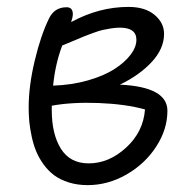

<svg xmlns="http://www.w3.org/2000/svg" viewBox="-20 -562 558 556"><path d="M233.9 -25.9Q204.1 -25.9 179.2 -33.7Q154.3 -41.5 137 -54.4Q119.6 -67.4 106.2 -85.9Q92.8 -104.5 84.7 -124Q76.7 -143.6 71.8 -166.5Q66.9 -189.5 64.9 -209.2Q63 -229 63 -250Q63 -313 80.6 -386.5Q98.1 -460 122.1 -508.8Q137.7 -541 172.9 -541Q190.9 -541 190.9 -521Q190.9 -512.7 186 -498Q266.6 -542 352.1 -542Q399.9 -542 427.5 -519Q455.1 -496.1 455.1 -463.9Q455.1 -420.9 419.2 -382.3Q383.3 -343.8 327.1 -316.9Q464.8 -310.5 464.8 -241.2Q464.8 -187.5 432.4 -137.5Q399.9 -87.4 346.2 -56.6Q292.5 -25.9 233.9 -25.9ZM327.1 -481.9Q314.9 -481.9 301.3 -479.7Q287.6 -477.5 277.6 -475.3Q267.6 -473.1 249.8 -466.6Q231.9 -460 223.9 -456.8Q215.8 -453.6 192.4 -443.6Q168.9 -433.6 160.2 -430.2Q140.1 -377.4 133.8 -314Q188.5 -315.9 235.1 -329.3Q281.7 -342.8 311.5 -362.1Q341.3 -381.3 358.2 -403.6Q375 -425.8 375 -446.8Q375 -481.9 327.1 -481.9ZM129.9 -243.2Q129.9 -173.3 156.5 -131.1Q183.1 -88.9 236.8 -88.9Q295.4 -88.9 345.2 -134.5Q395 -180.2 399.9 -245.1Q343.3 -260.7 265.6 -263.7Q188 -266.6 129.9 -255.9Z"/></svg>

Font: Shantell Sans Bouncy
Style: Regular
Weight: 300
Designer: Stephen Nixon, Anya Danilova, Shantell Martin
Foundry: Arrow Type
Version: Version 1.006;[9816181b4]